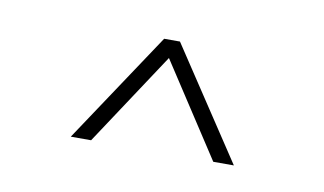

<svg xmlns="http://www.w3.org/2000/svg" viewBox="-34 -765 454 269"><g transform="rotate(10 193.0 -631.0)"><path d="M309.1 -552.2 204.6 -710H182.1L77.1 -552.2H106L193.4 -684.6L279.8 -552.2Z"/></g></svg>

Font: Estedad-FD VF
Style: Regular
Weight: 100
Designer: Amin Abedi
Version: Version 7.3